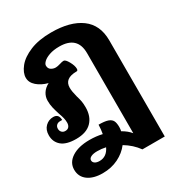

<svg xmlns="http://www.w3.org/2000/svg" viewBox="-195 -711 1005 1086"><g transform="rotate(-30 307.5 -168.0)"><path d="M565 -383V245H419Q386 199 334 168Q306 205 260.5 227.5Q215 250 158 250Q98 250 62.5 224Q27 198 27 152Q27 105 70.5 77Q114 49 186 49Q229 49 268 58Q273 32 274 0Q313 0 333.5 7Q354 14 361.5 28.5Q369 43 369 70Q369 83 366 96Q400 115 420 140V-383Q420 -494 302 -494Q264 -494 237 -484.5Q210 -475 196.5 -462Q183 -449 183 -438Q183 -419 196.5 -410Q210 -401 227 -401Q238 -401 258 -407Q273 -412 283 -412Q295 -412 310.5 -384Q326 -356 326 -336Q326 -323 317 -323Q237 -323 237 -262Q237 -239 247 -201Q254 -178 257 -162Q260 -146 260 -122Q260 -62 226 -27.5Q192 7 125 7Q61 7 30.5 -19Q0 -45 0 -88Q0 -124 21.5 -145Q43 -166 73 -166Q109 -166 109 -126H95Q81 -126 72 -117.5Q63 -109 63 -95Q63 -81 71.5 -72Q80 -63 94 -63Q110 -63 118 -73Q126 -83 126 -99Q126 -115 122.5 -129.5Q119 -144 111 -166Q102 -194 97 -215Q92 -236 92 -261Q92 -287 106 -309Q120 -331 147 -345Q105 -356 77.5 -380Q50 -404 50 -435Q50 -468 78.5 -503.5Q107 -539 164 -562.5Q221 -586 302 -586Q426 -586 495.5 -535Q565 -484 565 -383ZM247 132Q220 126 192 126Q166 126 151 133.5Q136 141 136 154Q136 166 147 173.5Q158 181 177 181Q224 181 247 132Z"/></g></svg>

Font: Krub
Style: Bold
Weight: 700
Version: Version 1.000; ttfautohint (v1.6)